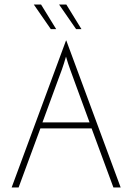

<svg xmlns="http://www.w3.org/2000/svg" viewBox="-20 -824 582 844"><path d="M31.2 0 270.1 -645.8H271.5L510.4 0H478.5L382.6 -259.7H157.6L61.8 0ZM166.7 -286.1H373.6L310.4 -458.3Q297.2 -495.1 288.5 -518.4Q279.9 -541.7 270.1 -575Q260.4 -541.7 252.1 -518.4Q243.8 -495.1 229.9 -458.3ZM314.6 -695.8 239.6 -804.2H271.5L338.2 -695.8ZM203.5 -695.8 128.5 -804.2H160.4L227.1 -695.8Z"/></svg>

Font: Afacad Flux Thin
Style: Regular
Weight: 250
Designer: Kristian Moeller
Foundry: Dicotype
Version: Version 1.100